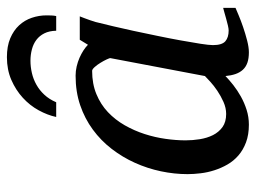

<svg xmlns="http://www.w3.org/2000/svg" viewBox="-113 -622 747 561"><g transform="rotate(-90 260.5 -341.5)"><path d="M371.1 -392.1Q371.6 -394.5 367.4 -403.3Q363.3 -412.1 357.4 -421.6Q351.6 -431.2 345 -438.5Q338.4 -445.8 334 -445.8Q295.9 -445.8 265.9 -433.3Q235.8 -420.9 213.4 -399.7Q190.9 -378.4 175 -350.6Q159.2 -322.8 149.4 -292.5Q139.6 -262.2 135.3 -231.4Q130.9 -200.7 130.9 -172.9Q130.9 -151.9 134.3 -130.9Q137.7 -109.9 146.2 -92.8Q154.8 -75.7 169.7 -64.9Q184.6 -54.2 208 -54.2Q225.6 -54.2 243.2 -62Q260.7 -69.8 275.9 -80.1Q291 -90.3 302.2 -100.6Q313.5 -110.8 318.8 -116.2ZM518.1 -26.9Q512.2 -24.4 496.6 -17.8Q481 -11.2 461.7 -4.6Q442.4 2 422.6 7.1Q402.8 12.2 388.2 12.2Q370.1 12.2 357.7 7.8Q345.2 3.4 337.2 -5.4Q329.1 -14.2 324.7 -26.9Q320.3 -39.6 318.8 -56.2Q307.6 -45.4 292.5 -33.4Q277.3 -21.5 259 -11.2Q240.7 -1 220 5.6Q199.2 12.2 176.8 12.2Q147.5 12.2 125.2 3.9Q103 -4.4 86.9 -18.3Q70.8 -32.2 60.3 -50.5Q49.8 -68.8 43.5 -88.6Q37.1 -108.4 34.7 -128.7Q32.2 -148.9 32.2 -167Q32.2 -205.6 40.5 -244.9Q48.8 -284.2 65.2 -320.6Q81.5 -356.9 106 -388.7Q130.4 -420.4 162.4 -443.8Q194.3 -467.3 233.6 -480.7Q272.9 -494.1 319.8 -494.1Q333.5 -494.1 346.9 -491Q360.4 -487.8 372.1 -482.7Q383.8 -477.5 393.6 -471.2Q403.3 -464.8 410.2 -458L424.8 -481.9H493.2Q490.7 -476.1 487.8 -468Q484.9 -460 481.9 -451.7Q479 -443.4 476.8 -436Q474.6 -428.7 474.1 -424.8Q470.7 -411.6 464.4 -385Q458 -358.4 450.9 -325.2Q443.8 -292 436.3 -255.6Q428.7 -219.2 422.9 -186.8Q417 -154.3 413.1 -129.2Q409.2 -104 409.2 -92.8Q409.2 -66.4 420.4 -56.6Q431.6 -46.9 452.1 -46.9Q457 -46.9 466.6 -49.1Q476.1 -51.3 486.3 -54.2Q496.6 -57.1 505.4 -59.6Q514.2 -62 518.1 -63ZM496.1 -579.1Q496.1 -572.3 495.8 -564.9Q495.6 -557.6 494.1 -550.8H451.2Q450.7 -571.3 443.6 -585.4Q436.5 -599.6 424.6 -608.6Q412.6 -617.7 396.7 -621.8Q380.9 -626 363.3 -626Q345.7 -626 327.6 -621.8Q309.6 -617.7 293.5 -608.6Q277.3 -599.6 264.2 -585.4Q251 -571.3 242.2 -550.8H199.2Q204.6 -576.2 218.8 -602.1Q232.9 -627.9 255.4 -648.4Q277.8 -668.9 307.6 -681.9Q337.4 -694.8 374 -694.8Q405.8 -694.8 429 -685.1Q452.1 -675.3 467 -659.2Q481.9 -643.1 489 -622.1Q496.1 -601.1 496.1 -579.1Z"/></g></svg>

Font: Charis SIL Viet
Style: Italic
Weight: 400
Italic angle: -11°
Foundry: SIL International
Version: Version 5.000